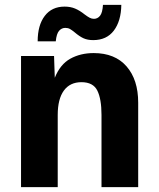

<svg xmlns="http://www.w3.org/2000/svg" viewBox="-20 -765 651 785"><path d="M66 0V-536H201L204 -447Q226 -502 267.5 -525Q309 -548 363 -548Q450 -548 497.5 -493.5Q545 -439 545 -345V0H395V-295Q395 -360 378 -394.5Q361 -429 313 -429Q266 -429 241 -394.5Q216 -360 216 -295V0ZM361 -601Q338 -601 321.5 -608.5Q305 -616 285 -633Q274 -642 266 -646.5Q258 -651 247 -651Q232 -651 221.5 -639Q211 -627 208 -596H134Q134 -662 163 -700Q192 -738 244 -738Q268 -738 287 -730Q306 -722 326 -706Q338 -697 346.5 -692.5Q355 -688 364 -688Q379 -688 389 -700.5Q399 -713 401 -745H476Q475 -679 445.5 -640Q416 -601 361 -601Z"/></svg>

Font: Geist
Style: Bold
Weight: 400
Designer: Basement.studio, Andrés Briganti, Mateo Zaragoza
Foundry: Basement.studio, Vercel, Andrés Briganti, Guido Ferreyra, Mateo Zaragoza
Version: Version 1.401